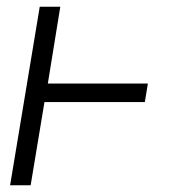

<svg xmlns="http://www.w3.org/2000/svg" viewBox="-20 -550 540 570"><path d="M10 0 98 -530H159L122 -302H419L410 -247H112L71 0Z"/></svg>

Font: Iosevka Curly Light Oblique
Style: Regular
Weight: 300
Italic angle: -9°
Monospace: yes
Designer: Belleve Invis
Foundry: Belleve Invis
Version: Version 11.1.0; ttfautohint (v1.8.3)